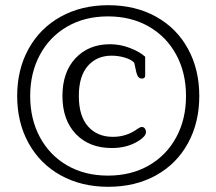

<svg xmlns="http://www.w3.org/2000/svg" viewBox="-20 -706 832 738"><path d="M46 -337Q46 -439 90 -518.5Q134 -598 213.5 -642Q293 -686 396 -686Q500 -686 579.5 -642Q659 -598 702.5 -518.5Q746 -439 746 -337Q746 -235 702.5 -155.5Q659 -76 579.5 -32Q500 12 396 12Q293 12 213.5 -32Q134 -76 90 -155.5Q46 -235 46 -337ZM695 -337Q695 -426 657.5 -495.5Q620 -565 552 -604Q484 -643 395 -643Q306 -643 238.5 -604Q171 -565 133.5 -495.5Q96 -426 96 -337Q96 -248 133.5 -178.5Q171 -109 238.5 -70Q306 -31 395 -31Q484 -31 552 -70Q620 -109 657.5 -178.5Q695 -248 695 -337ZM220 -337Q220 -429 270.5 -482.5Q321 -536 403 -536Q442 -536 479.5 -521.5Q517 -507 538 -488V-416Q538 -404 526 -404Q517 -404 512 -410Q507 -416 504 -428L496 -465Q483 -478 458.5 -485Q434 -492 409 -492Q352 -492 317.5 -452.5Q283 -413 283 -337Q283 -260 318.5 -220Q354 -180 414 -180Q467 -180 509 -211Q519 -218 525 -218Q532 -218 536.5 -212.5Q541 -207 541 -198Q541 -183 515 -166Q471 -137 410 -137Q323 -137 271.5 -191Q220 -245 220 -337Z"/></svg>

Font: Maitree
Style: Regular
Weight: 400
Designer: CadsonDemak Team
Foundry: CadsonDemak
Version: Version 1.000